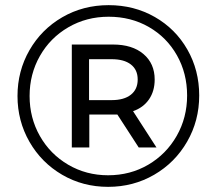

<svg xmlns="http://www.w3.org/2000/svg" viewBox="-20 -723 842 746"><path d="M754 -352Q754 -254 707 -172.5Q660 -91 579 -44Q498 3 400 3Q302 3 221.5 -44Q141 -91 94.5 -172Q48 -253 48 -350Q48 -447 94.5 -528Q141 -609 222 -656Q303 -703 402 -703Q501 -703 581.5 -657Q662 -611 708 -530.5Q754 -450 754 -352ZM707 -352Q707 -438 667.5 -508Q628 -578 558.5 -618Q489 -658 402 -658Q316 -658 245.5 -617Q175 -576 135 -505.5Q95 -435 95 -350Q95 -265 135 -194.5Q175 -124 245 -83Q315 -42 400 -42Q486 -42 556 -83Q626 -124 666.5 -195Q707 -266 707 -352ZM497 -291 588 -150H519L436 -278H419H327V-150H259V-550H419Q494 -550 537.5 -513Q581 -476 581 -414Q581 -369 559 -337Q537 -305 497 -291ZM515 -414Q515 -452 488.5 -472.5Q462 -493 414 -493H326V-334H414Q462 -334 488.5 -355Q515 -376 515 -414Z"/></svg>

Font: Montserrat Alternates Medium
Style: Regular
Weight: 500
Designer: Julieta Ulanovsky
Foundry: Julieta Ulanovsky
Version: Version 7.200